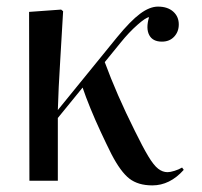

<svg xmlns="http://www.w3.org/2000/svg" viewBox="-20 -547 611 581"><path d="M441 14Q398 14 371.5 -6.5Q345 -27 317 -81Q302 -111 285 -147.5Q268 -184 253.5 -219.5Q239 -255 230 -282L155 -190V0H69L68 -511L165 -518L171 -513Q167 -438 162 -360Q157 -282 155 -214L334 -434Q375 -484 404 -505.5Q433 -527 458 -527Q487 -527 504 -512Q521 -497 521 -473Q521 -451 507 -436Q493 -421 470 -421Q442 -421 431.5 -441Q421 -461 431 -495Q421 -494 395.5 -471.5Q370 -449 345 -418L297 -359Q315 -310 337.5 -258.5Q360 -207 388 -151Q412 -102 428.5 -74.5Q445 -47 458.5 -36.5Q472 -26 487 -26Q495 -26 508 -30Q521 -34 531 -40L536 -33Q494 14 441 14Z"/></svg>

Font: Literata 72pt
Style: Regular
Weight: 400
Designer: Latin by Veronika Burian and Jose Scaglione. Greek by Irene Vlachou. Cyrillic by Vera Evstafieva.
Foundry: TypeTogether
Version: Version 3.002